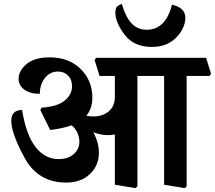

<svg xmlns="http://www.w3.org/2000/svg" viewBox="-20 -950 1117 998"><path d="M943.4 -857.9Q943.4 -804.2 896.2 -755.1Q849.1 -706.1 769.5 -706.1Q675.3 -706.1 627.4 -770Q579.6 -834 579.6 -883.3Q579.6 -908.7 590.1 -917.2Q600.6 -925.8 613.3 -929.7Q633.3 -860.4 664.3 -827.9Q695.3 -795.4 743.2 -795.4Q791 -795.4 824.2 -827.6Q857.4 -859.9 874 -925.8Q908.7 -917.5 926 -900.9Q943.4 -884.3 943.4 -857.9ZM1051.3 -649.4 1077.1 -566.4 1068.8 -555.2H950.2V19L939.5 27.8L833 10.3V-555.2H694.3V19L683.6 27.8L577.1 10.3V-251Q566.4 -249 558.8 -248.3Q551.3 -247.6 542 -247.6Q522.5 -247.6 505.4 -251Q488.3 -254.4 464.8 -262.2Q478.5 -238.3 486.3 -211.2Q494.1 -184.1 494.1 -157.2Q494.1 -89.8 447.5 -45.4Q400.9 -1 323.7 -1Q178.2 -1 108.4 -128.7Q38.6 -256.3 38.6 -322.3Q38.6 -347.2 50.5 -361.8Q62.5 -376.5 94.7 -378.9Q115.7 -249 164.6 -186Q213.4 -123 284.7 -123Q333 -123 362.8 -148.7Q392.6 -174.3 392.6 -213.9Q392.6 -236.8 382.1 -260Q371.6 -283.2 352.1 -298.8Q329.6 -290.5 301.5 -284.4Q273.4 -278.3 240.7 -274.4L189.5 -378.4L196.8 -390.6Q277.3 -395.5 315.9 -426.8Q354.5 -458 354.5 -502Q354.5 -536.6 333.7 -557.4Q313 -578.1 281.2 -578.1Q240.2 -578.1 213.6 -544.9Q187 -511.7 187 -462.4Q136.2 -462.4 106.4 -484.1Q76.7 -505.9 76.7 -541Q76.7 -581.5 117.7 -616.7Q158.7 -651.9 238.3 -651.9Q337.9 -651.9 398.9 -591.8Q460 -531.7 460 -442.4Q460 -415 452.9 -392.8Q445.8 -370.6 429.2 -348.1Q439.5 -346.2 448.7 -345.5Q458 -344.7 465.8 -344.7Q513.7 -344.7 545.4 -371.3Q577.1 -397.9 577.1 -447.8V-555.2H497.6L471.7 -638.2L480 -649.4Z"/></svg>

Font: Sitara
Style: Bold
Weight: 700
Designer: Neelakash Kshetrimayum
Foundry: Neelakash Kshetrimayum
Version: Version 1.000;PS Version 1.000;PS 1.0;hotconv 1.;hotconv 1.0